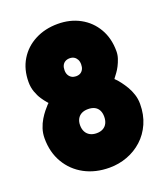

<svg xmlns="http://www.w3.org/2000/svg" viewBox="-134 -798 790 913"><g transform="rotate(-20 261.0 -341.5)"><path d="M264 22Q193 22 138 -7.5Q83 -37 51.5 -90.5Q20 -144 20 -214Q20 -240 27.5 -263Q35 -286 46.5 -305Q58 -324 69 -337.5Q80 -351 87.5 -359Q95 -367 95 -366Q97 -365 88.5 -374.5Q80 -384 68.5 -401Q57 -418 48.5 -441.5Q40 -465 40 -492Q40 -556 69 -604Q98 -652 149 -678.5Q200 -705 264 -705Q327 -705 376.5 -678Q426 -651 454.5 -602Q483 -553 483 -488Q483 -469 477 -451Q471 -433 463 -417.5Q455 -402 446.5 -390.5Q438 -379 433 -372.5Q428 -366 429 -366Q429 -366 436.5 -358.5Q444 -351 455 -336.5Q466 -322 477 -303.5Q488 -285 495.5 -262Q503 -239 503 -214Q503 -159 483.5 -115Q464 -71 430.5 -40.5Q397 -10 354 6Q311 22 264 22ZM262 -153Q281 -153 294.5 -160.5Q308 -168 315 -182Q322 -196 322 -215Q322 -234 315 -247.5Q308 -261 294.5 -268Q281 -275 261 -275Q242 -275 228.5 -268Q215 -261 207.5 -247.5Q200 -234 200 -215Q200 -196 207.5 -182Q215 -168 229 -160.5Q243 -153 262 -153ZM262 -441Q276 -441 285 -446.5Q294 -452 299 -462Q304 -472 304 -486Q304 -501 298.5 -511Q293 -521 284 -526.5Q275 -532 262 -532Q249 -532 239.5 -526.5Q230 -521 225 -511Q220 -501 220 -486Q220 -472 225.5 -462Q231 -452 240.5 -446.5Q250 -441 262 -441Z"/></g></svg>

Font: Fredoka SemiCondensed
Style: Bold
Weight: 700
Width: 4
Designer: Ben Nathan
Foundry: Milena B. Brandão, Ben Nathan
Version: Version 2.001